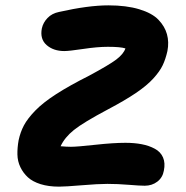

<svg xmlns="http://www.w3.org/2000/svg" viewBox="-20 -700 688 710"><path d="M198.2 -9.8Q159.7 -9.8 130.1 -19Q100.6 -28.3 83.3 -44.2Q65.9 -60.1 55.4 -81.8Q44.9 -103.5 44.4 -128.7Q43.9 -153.8 48.8 -181.2Q55.2 -211.4 68.6 -236.6Q82 -261.7 110.4 -291Q138.7 -320.3 188 -352.1Q237.3 -383.8 309.1 -419.9Q383.8 -460 410.4 -480.2Q437 -500.5 443.8 -521Q425.8 -526.9 378.9 -526.9Q340.3 -526.9 287.8 -519Q235.4 -511.2 217.8 -511.2Q177.7 -511.2 152.3 -533.4Q127 -555.7 134.8 -595.2Q139.6 -616.7 155.8 -633.5Q171.9 -650.4 198.2 -655.8Q306.6 -680.2 380.9 -680.2Q447.3 -680.2 494.9 -665.8Q542.5 -651.4 565.9 -627Q589.4 -602.5 597.4 -573.5Q605.5 -544.4 599.1 -511.2Q592.3 -481 581.5 -458.5Q570.8 -436 547.1 -409.9Q523.4 -383.8 482.7 -356.2Q441.9 -328.6 379.9 -295.9Q287.1 -246.6 253.2 -219.2Q219.2 -191.9 204.1 -159.2Q226.6 -157.2 242.2 -157.2Q265.1 -157.2 332.3 -164.6Q399.4 -171.9 443.8 -171.9Q477.1 -171.9 503.9 -166.7Q530.8 -161.6 552.2 -150.1Q573.7 -138.7 582.8 -117.9Q591.8 -97.2 585.9 -68.8Q581.5 -43.5 561.8 -28.3Q542 -13.2 515.1 -13.2Q497.1 -13.2 456.1 -16.6Q415 -20 377 -20Q342.8 -20 282.2 -14.9Q221.7 -9.8 198.2 -9.8Z"/></svg>

Font: Shantell Sans Irregular
Style: Bold Italic
Weight: 700
Italic angle: -11.31°
Designer: Stephen Nixon, Anya Danilova, Shantell Martin
Foundry: Arrow Type
Version: Version 1.006;[9816181b4]